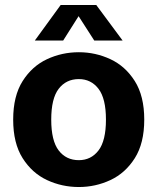

<svg xmlns="http://www.w3.org/2000/svg" viewBox="-20 -741 632 772"><path d="M297 11Q229 11 169 -17Q109 -45 71 -105Q33 -165 33 -260Q33 -355 71 -415Q109 -475 169 -503Q229 -531 297 -531Q364 -531 424 -503Q484 -475 522 -415Q560 -355 560 -260Q560 -165 522 -105Q484 -45 424 -17Q364 11 297 11ZM297 -97Q346 -97 376 -136Q406 -175 406 -260Q406 -345 376 -384Q346 -423 297 -423Q246 -423 216 -384Q186 -345 186 -260Q186 -175 216 -136Q246 -97 297 -97ZM120 -578 224 -721H367L473 -578H359L296 -676L234 -578Z"/></svg>

Font: Murecho SemiBold
Style: Regular
Weight: 600
Designer: Neil Summerour
Foundry: Positype
Version: Version 1.010; ttfautohint (v1.8.3)